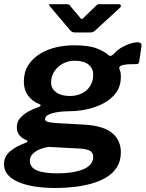

<svg xmlns="http://www.w3.org/2000/svg" viewBox="-58 -764 726 958"><path d="M221 174Q100 174 31 143Q-38 112 -38 56Q-38 16 -7 -9.5Q24 -35 67 -50Q77 -53 79 -58Q81 -63 71 -66Q49 -76 37.5 -91Q26 -106 26 -130Q26 -156 42.5 -175Q59 -194 83.5 -207.5Q108 -221 131 -228Q142 -232 144.5 -236.5Q147 -241 137 -245Q101 -260 81 -288.5Q61 -317 61 -356Q61 -404 82.5 -438Q104 -472 140 -494.5Q176 -517 220.5 -527.5Q265 -538 312 -538Q384 -538 424.5 -522.5Q465 -507 485 -488Q492 -482 501 -488Q510 -494 517 -502Q532 -518 552 -529Q572 -540 592 -546.5Q612 -553 626 -553Q637 -553 643 -549.5Q649 -546 648 -534L638 -466Q637 -452 632.5 -447.5Q628 -443 619 -444Q604 -444 588 -443.5Q572 -443 564 -441Q530 -437 539 -416Q542 -410 543.5 -401.5Q545 -393 545 -381Q545 -334 521 -301.5Q497 -269 458.5 -248.5Q420 -228 375 -218.5Q330 -209 287 -209Q279 -209 260 -208Q241 -207 219.5 -203Q198 -199 182.5 -191Q167 -183 167 -169Q167 -160 180.5 -156Q194 -152 223 -150L365 -142Q459 -136 502 -100Q545 -64 545 -4Q545 39 525.5 70Q506 101 472.5 121Q439 141 397 152.5Q355 164 309.5 169Q264 174 221 174ZM229 101Q269 101 302 95.5Q335 90 358 80.5Q381 71 394 55.5Q407 40 407 19Q407 -2 391 -11.5Q375 -21 337 -23L185 -31Q166 -29 144 -20.5Q122 -12 106.5 2.5Q91 17 91 39Q91 70 124.5 85.5Q158 101 229 101ZM291 -285Q322 -285 348.5 -297Q375 -309 391 -333.5Q407 -358 407 -392Q407 -423 383.5 -442Q360 -461 314 -461Q283 -461 256.5 -447Q230 -433 213.5 -408.5Q197 -384 197 -351Q197 -322 222.5 -303.5Q248 -285 291 -285ZM424 -738Q430 -744 434.5 -743.5Q439 -743 447 -743H533Q543 -743 545 -737.5Q547 -732 539 -724L415 -610Q410 -606 404.5 -604Q399 -602 390 -602H317Q305 -602 298.5 -607Q292 -612 288 -618L193 -730Q188 -737 186.5 -740Q185 -743 193 -743H274Q282 -743 287 -740.5Q292 -738 295 -731L340 -678Q349 -666 354 -670Q359 -674 369 -685Z"/></svg>

Font: Libre Franklin Thin
Style: Bold Italic
Weight: 700
Italic angle: -8°
Version: Version 3.000